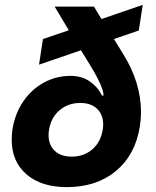

<svg xmlns="http://www.w3.org/2000/svg" viewBox="-20 -757 640 787"><path d="M447 -597 484 -537Q558 -419 558 -297Q558 -270 553 -237Q534 -121 454.5 -55.5Q375 10 254 10Q149 10 88.5 -42.5Q28 -95 28 -184Q28 -205 31 -226Q41 -290 74.5 -340Q108 -390 159 -418Q210 -446 269 -446Q316 -446 349 -422.5Q382 -399 398 -365H404Q406 -376 393.5 -407Q381 -438 350 -489L312 -551L140 -492L156 -597L262 -633L204 -730H365L396 -679L565 -737L549 -632ZM403 -246Q403 -287 378 -311Q353 -335 309 -335Q259 -335 224 -305Q189 -275 181 -225Q179 -211 179 -204Q179 -163 204 -139Q229 -115 274 -115Q324 -115 358.5 -145Q393 -175 401 -225Q403 -239 403 -246Z"/></svg>

Font: JetBrains Mono Extra Bold
Style: Italic
Weight: 800
Italic angle: -9°
Monospace: yes
Designer: Philipp Nurullin, Konstantin Bulenkov
Foundry: JetBrains
Version: 2.002